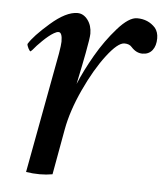

<svg xmlns="http://www.w3.org/2000/svg" viewBox="-40 -461 435 501"><g transform="rotate(5 178.0 -211.0)"><path d="M299.8 -424.8Q329.1 -424.8 347.7 -404.3Q356.4 -393.6 356.4 -377Q356.4 -357.4 347.2 -345.7Q337.9 -334 321.3 -334Q305.2 -334 292 -348.6Q285.6 -356.4 272.5 -356.4Q255.4 -356.4 226.6 -318.8Q197.8 -281.2 171.6 -224.6Q145.5 -168 136.7 -119.1L115.2 0Q99.1 2.9 82 2.9Q63.5 2.9 45.9 0L104.5 -315.4Q108.4 -338.9 108.4 -346.7Q108.4 -371.1 98.6 -371.1Q93.8 -371.1 86.7 -366.9Q79.6 -362.8 72.5 -356.9Q65.4 -351.1 57.9 -343.8Q50.3 -336.4 44.9 -330.6Q39.6 -324.7 35.2 -319.3L30.3 -314.5Q27.8 -314.5 24.2 -321.5Q20.5 -328.6 20.5 -333Q33.2 -354.5 73.5 -389.6Q113.8 -424.8 143.6 -424.8Q159.2 -424.8 170.4 -410.2Q181.6 -395.5 181.6 -374Q181.6 -363.3 173.8 -322.3Q168.9 -295.9 157.2 -240.2Q172.4 -276.9 195.8 -317.4Q219.2 -357.9 248.8 -391.4Q278.3 -424.8 299.8 -424.8Z"/></g></svg>

Font: Crimson
Style: Italic
Weight: 400
Italic angle: -11°
Version: Version 0.8